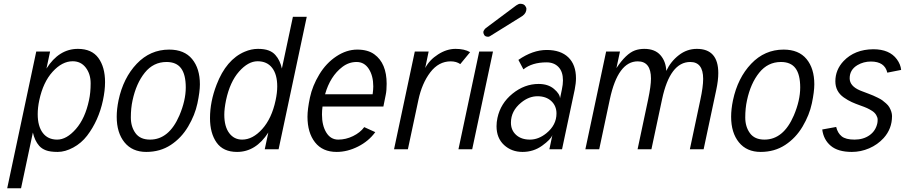

<svg xmlns="http://www.w3.org/2000/svg" viewBox="-20 -800 4850 1029"><path d="M248.5 -523.9 229 -432.6Q295.9 -538.1 397.5 -538.1Q471.7 -538.1 507.3 -489.3Q543 -440.4 543 -359.9Q543 -315.4 531.7 -262.2Q520.5 -209 499 -160.9Q477.5 -112.8 446.8 -72.8Q416 -32.7 372.6 -9.3Q329.1 14.2 289.1 14.2Q249 14.2 226.3 5.6Q203.6 -2.9 189.9 -18.6Q166 -45.9 156.2 -89.8L92.8 209H18.6L174.3 -523.9ZM457 -263.2Q465.8 -303.2 465.8 -353.3Q465.8 -403.3 439.7 -437.5Q413.6 -471.7 369.6 -471.7Q313 -471.7 262 -415.5Q210.9 -359.4 190.4 -262.2Q182.1 -223.6 182.1 -188Q182.1 -124 209.2 -87.9Q236.3 -51.8 286.6 -51.8Q336.9 -51.8 386.7 -108.6Q436.5 -165.5 457 -263.2Z M615.2 -262.2Q640.6 -382.3 712.9 -458.3Q785.2 -534.2 886.7 -534.2Q967.8 -534.2 1009.5 -483.6Q1051.3 -433.1 1051.3 -348.1Q1051.3 -308.6 1038.1 -246.1Q1024.9 -183.6 988.5 -122.1Q952.1 -60.5 895.3 -23.2Q838.4 14.2 763.7 14.2Q689 14.2 647.2 -37.1Q605.5 -88.4 605.5 -174.3Q605.5 -214.8 615.2 -262.2ZM690.4 -262.2Q681.2 -220.2 681.2 -170.4Q681.2 -120.6 706.3 -86.2Q731.4 -51.8 784.2 -51.8Q885.7 -51.8 941.4 -181.2Q975.6 -261.7 975.6 -331.1Q975.6 -400.4 950.4 -434.1Q925.3 -467.8 872.6 -467.8Q802.2 -467.8 756.1 -410.6Q710 -353.5 690.4 -262.2Z M1549.8 -710H1624L1473.1 0H1398.9L1418 -89.8Q1351.1 14.2 1250.5 14.2Q1176.3 14.2 1140.9 -35.9Q1105.5 -85.9 1105.5 -167Q1105.5 -254.9 1140.6 -345.7Q1192.4 -481 1291.5 -522.9Q1327.1 -538.1 1362.3 -538.1Q1397.5 -538.1 1419.9 -529.5Q1442.4 -521 1456.1 -504.9Q1481 -477.1 1490.7 -432.6ZM1191.4 -263.2Q1182.1 -217.8 1182.1 -185.1Q1182.1 -122.1 1208.3 -86.9Q1234.4 -51.8 1277.8 -51.8Q1334.5 -51.8 1385.5 -108.6Q1436.5 -165.5 1457 -262.2Q1465.8 -303.2 1465.8 -336.9Q1465.8 -400.9 1438.5 -436.3Q1411.1 -471.7 1360.6 -471.7Q1310.1 -471.7 1261.2 -416.5Q1212.4 -361.3 1191.4 -263.2Z M1722.2 -294.9H1977.1Q1980.5 -319.8 1980.5 -336.9Q1980.5 -393.6 1956.5 -430.7Q1932.6 -467.8 1891.1 -467.8Q1849.6 -467.8 1814.9 -441.4Q1749.5 -391.6 1722.2 -294.9ZM1708.5 -229Q1705.6 -207.5 1705.6 -186.5Q1705.6 -127.4 1728.8 -89.6Q1752 -51.8 1792.7 -51.8Q1833.5 -51.8 1872.1 -70.6Q1910.6 -89.4 1932.1 -118.7L1991.2 -91.8Q1956.1 -43.5 1898.9 -14.6Q1841.8 14.2 1784.2 14.2Q1708.5 14.2 1668.2 -37.4Q1627.9 -88.9 1627.9 -174.3Q1627.9 -214.8 1641.1 -277.3Q1654.3 -339.8 1691.2 -400.9Q1728 -461.9 1782.7 -498Q1837.4 -534.2 1894.5 -534.2Q1951.7 -534.2 1986.3 -508.8Q2052.2 -460.9 2052.2 -351.1Q2052.2 -314.9 2047.4 -292.5Q2040.5 -260.3 2034.7 -229Z M2499.5 -520.5 2446.8 -456.5Q2425.8 -471.2 2395.5 -471.2Q2331.1 -471.2 2286.1 -412.4Q2241.2 -353.5 2222.2 -263.7L2166 0H2091.8L2203.1 -523.9H2277.3L2258.8 -435.5Q2281.7 -479 2327.9 -508.5Q2374 -538.1 2421.6 -538.1Q2469.2 -538.1 2499.5 -520.5Z M2583 -648.9 2746.6 -771Q2759.3 -779.8 2768.1 -779.8Q2789.6 -779.8 2796.9 -765.1Q2801.3 -758.3 2801.3 -752.9Q2801.3 -730 2779.8 -714.4L2607.9 -607.4Q2601.1 -603 2597.2 -603Q2580.6 -603 2575.2 -612.3Q2567.4 -626 2572.3 -635Q2577.1 -644 2583 -648.9ZM2548.3 -523.9H2622.1L2510.7 0H2437Z M2772.9 -250Q2718.3 -205.6 2718.3 -142.6Q2718.3 -102.1 2746.1 -76.9Q2773.9 -51.8 2820.1 -51.8Q2866.2 -51.8 2908.2 -85.9Q2962.4 -129.9 2962.4 -191.9Q2962.4 -232.4 2934.6 -258.3Q2906.7 -284.2 2860.6 -284.2Q2814.5 -284.2 2772.9 -250ZM2866.7 -350.1Q2917.5 -350.1 2949 -323.5Q2980.5 -296.9 2981.4 -272.9L2991.2 -319.8Q2997.1 -347.2 2997.1 -369.1Q2997.1 -416 2973.1 -440.9Q2949.2 -465.8 2909.2 -465.8Q2831.5 -465.8 2785.2 -428.2L2758.3 -479Q2835 -532.2 2909.9 -532.2Q2984.9 -532.2 3025.9 -492.7Q3066.9 -453.1 3066.9 -380.4Q3066.9 -354 3060.1 -319.8L2992.2 0H2924.3L2940.4 -76.2Q2932.1 -52.7 2885.7 -19.3Q2839.4 14.2 2780.5 14.2Q2721.7 14.2 2681.4 -22.9Q2641.1 -60.1 2641.1 -123.5Q2641.1 -145.5 2646 -168Q2662.6 -246.1 2726.8 -298.1Q2791 -350.1 2866.7 -350.1Z M3471.2 0H3397L3453.6 -267.1Q3468.8 -339.4 3468.8 -378.9Q3468.8 -471.2 3397.9 -471.2Q3292 -471.2 3248.5 -268.6L3191.4 0H3117.2L3228.5 -523.9H3302.7L3283.7 -435.1Q3335.4 -512.7 3382.8 -529.8Q3405.8 -538.1 3433.1 -538.1Q3489.7 -538.1 3519.3 -504.6Q3548.8 -471.2 3550.8 -419.9Q3574.7 -470.7 3618.2 -504.4Q3661.6 -538.1 3714.8 -538.1Q3829.6 -538.1 3829.6 -408.2Q3829.6 -369.6 3818.8 -318.8L3751 0H3677.2L3733.4 -265.1Q3748.5 -335 3748.5 -377.4Q3748.5 -467.8 3679.2 -467.8Q3570.8 -467.8 3528.3 -268.1Z M3908.2 -262.2Q3933.6 -382.3 4005.9 -458.3Q4078.1 -534.2 4179.7 -534.2Q4260.7 -534.2 4302.5 -483.6Q4344.2 -433.1 4344.2 -348.1Q4344.2 -308.6 4331.1 -246.1Q4317.9 -183.6 4281.5 -122.1Q4245.1 -60.5 4188.2 -23.2Q4131.3 14.2 4056.6 14.2Q3981.9 14.2 3940.2 -37.1Q3898.4 -88.4 3898.4 -174.3Q3898.4 -214.8 3908.2 -262.2ZM3983.4 -262.2Q3974.1 -220.2 3974.1 -170.4Q3974.1 -120.6 3999.3 -86.2Q4024.4 -51.8 4077.1 -51.8Q4178.7 -51.8 4234.4 -181.2Q4268.6 -261.7 4268.6 -331.1Q4268.6 -400.4 4243.4 -434.1Q4218.3 -467.8 4165.5 -467.8Q4095.2 -467.8 4049.1 -410.6Q4002.9 -353.5 3983.4 -262.2Z M4502 -277.8Q4457 -309.6 4457 -364.3Q4457 -425.8 4501 -472.7Q4560.5 -535.2 4660.2 -536.1Q4747.1 -536.1 4786.6 -482.4Q4806.6 -455.1 4809.6 -425.3L4735.4 -410.6Q4721.7 -470.2 4647.5 -470.2Q4608.4 -470.2 4575.7 -451.2Q4533.7 -426.3 4533.7 -380.4Q4533.7 -338.9 4588.9 -315.4Q4592.3 -314 4601.8 -310.3Q4611.3 -306.6 4614 -305.7Q4616.7 -304.7 4634.5 -297.9Q4652.3 -291 4659.9 -287.8Q4667.5 -284.7 4683.8 -276.6Q4700.2 -268.6 4708.3 -262.7Q4716.3 -256.8 4728.3 -246.3Q4740.2 -235.8 4746.1 -225.6Q4760.7 -200.2 4760.7 -177.7Q4760.7 -109.9 4715.8 -60.1Q4683.1 -24.4 4638.2 -5.1Q4593.3 14.2 4545.4 14.2Q4471.2 14.2 4432.4 -18.6Q4393.6 -51.3 4386.7 -106L4461.4 -119.6Q4469.2 -86.9 4491 -69.3Q4512.7 -51.8 4559.8 -51.8Q4606.9 -51.8 4640.1 -75.2Q4673.3 -98.6 4682.1 -140.1Q4683.6 -148.4 4683.6 -159.4Q4683.6 -170.4 4676 -183.3Q4668.5 -196.3 4654.1 -205.6Q4639.6 -214.8 4626.7 -220.7Q4613.8 -226.6 4589.6 -235.1Q4565.4 -243.7 4544.9 -252.9Q4524.4 -262.2 4502 -277.8Z"/></svg>

Font: Tuffy
Style: Italic
Weight: 400
Italic angle: -12°
Designer: Thatcher Ulrich, Karoly Barta and Michael Everson
Version: Version 001.271